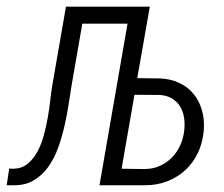

<svg xmlns="http://www.w3.org/2000/svg" viewBox="-55 -548 662 568"><path d="M388.2 -528.3 351.1 -316.9 418.9 -315.9Q451.2 -314.5 476.3 -302.2Q501.5 -290 518.1 -269.5Q534.7 -249 542.5 -221.7Q550.3 -194.3 547.9 -162.6Q544.9 -126.5 530.8 -96.4Q516.6 -66.4 493.4 -44.9Q470.2 -23.4 439.2 -11.5Q408.2 0.5 372.1 0H239.3L322.3 -478H188.5L156.7 -294.9Q152.8 -270.5 147.9 -238.8Q143.1 -207 135.5 -174.1Q127.9 -141.1 116.5 -109.6Q105 -78.1 87.2 -53.5Q69.3 -28.8 44.4 -14.2Q19.5 0.5 -14.6 0H-35.2L-27.8 -49.3L-13.7 -48.8Q10.3 -49.8 27.1 -63.7Q43.9 -77.6 55.7 -99.4Q67.4 -121.1 74.7 -148.2Q82 -175.3 86.7 -202.4Q91.3 -229.5 94 -253.9Q96.7 -278.3 99.6 -294.9L140.1 -528.3ZM342.8 -267.6 304.7 -48.8 373.5 -47.9Q398.4 -48.3 418.7 -57.6Q439 -66.9 454.1 -82.5Q469.2 -98.1 478.5 -118.9Q487.8 -139.6 490.2 -163.6Q492.2 -183.1 489.3 -201.2Q486.3 -219.2 477.5 -233.4Q468.8 -247.6 453.9 -256.6Q439 -265.6 418 -267.1Z"/></svg>

Font: Roboto Mono Light
Style: Italic
Weight: 300
Designer: Google
Version: Version 2.000985; 2015; ttfautohint (v1.3)